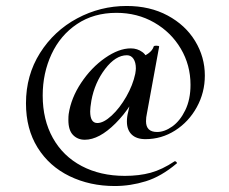

<svg xmlns="http://www.w3.org/2000/svg" viewBox="-20 -549 766 643"><path d="M428 -261 457 -274Q422 -191 367 -136Q312 -81 264 -81Q240 -81 224.5 -97Q209 -113 209 -147Q209 -160 210 -167Q218 -221 252 -272Q286 -323 332 -355Q378 -387 418 -387Q440 -387 457 -374.5Q474 -362 476 -338L447 -357Q461 -359 476 -369.5Q491 -380 495 -394Q497 -396 503 -396Q513 -396 513 -393L472 -169Q469 -156 469 -143Q469 -107 506 -107Q531 -107 557 -125.5Q583 -144 600.5 -180Q618 -216 618 -265Q618 -331 585.5 -386Q553 -441 496.5 -473.5Q440 -506 370 -506Q294 -506 238 -468.5Q182 -431 152.5 -367.5Q123 -304 123 -229Q123 -148 157 -87Q191 -26 253.5 7Q316 40 398 40Q446 40 484.5 29.5Q523 19 565 -9H566Q569 -9 571.5 -5.5Q574 -2 571 -1Q520 42 468.5 58Q417 74 364 74Q281 74 213 41Q145 8 106 -54.5Q67 -117 67 -203Q67 -297 114 -371.5Q161 -446 238.5 -487.5Q316 -529 404 -529Q482 -529 541.5 -497Q601 -465 633.5 -411.5Q666 -358 666 -296Q666 -239 639 -190Q612 -141 566.5 -112Q521 -83 467 -83Q437 -83 421 -98.5Q405 -114 405 -142Q405 -158 409 -173ZM433 -302Q435 -314 435 -320Q435 -340 427 -352Q419 -364 405 -364Q367 -364 332 -318Q297 -272 286 -212Q282 -188 282 -176Q282 -137 306 -137Q327 -137 354 -162Q381 -187 403 -225.5Q425 -264 433 -302Z"/></svg>

Font: Cormorant Unicase SemiBold
Style: Regular
Weight: 600
Designer: Christian Thalmann (Catharsis Fonts)
Foundry: Catharsis Fonts
Version: Version 4.000